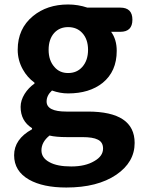

<svg xmlns="http://www.w3.org/2000/svg" viewBox="-20 -594 637 857"><path d="M276 243Q172 243 110 208Q43 170 43 99Q43 27 123 -17V-22Q72 -54 72 -117Q72 -146 90 -175Q107 -202 134 -221V-225Q102 -248 82 -284Q59 -325 59 -372Q59 -466 127 -522Q190 -574 284 -574Q328 -574 370 -560H470H517Q571 -560 571 -506Q571 -452 517 -452H476Q501 -418 501 -367Q501 -275 438 -224Q379 -177 284 -177Q248 -177 212 -190Q188 -168 188 -141Q188 -96 276 -96H372Q581 -96 581 44Q581 130 499 186Q415 243 276 243ZM298 149Q361 149 401 125Q440 103 440 69Q440 40 416 29Q395 18 347 18H278Q230 18 201 11Q165 40 165 77Q165 111 201 130Q235 149 298 149ZM284 -268Q323 -268 347 -295Q373 -324 373 -371.5Q373 -419 347 -447Q323 -473 284 -473Q246 -473 222 -447Q197 -419 197 -371.5Q197 -324 223 -295Q246 -268 284 -268Z"/></svg>

Font: GenSenRounded2 TW B
Style: Regular
Weight: 700
Version: Version 2.000;PS 2;hotconv 16.6.51;makeotf.lib2.5.65220 DEVE